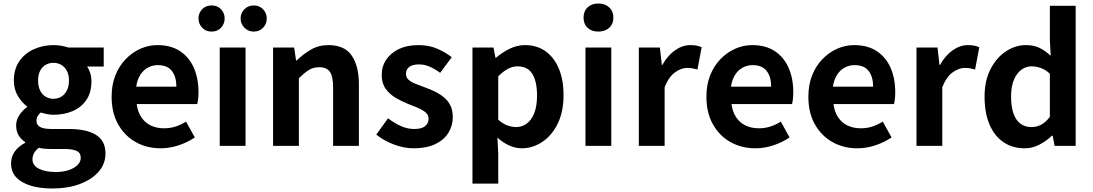

<svg xmlns="http://www.w3.org/2000/svg" viewBox="-20 -831 6227 1094"><path d="M276 243Q210 243 157 227.5Q104 212 73.5 180.5Q43 149 43 99Q43 64 63 34Q83 4 123 -17V-22Q101 -36 86.5 -59Q72 -82 72 -117Q72 -148 90.5 -175.5Q109 -203 134 -221V-225Q105 -246 82 -284Q59 -322 59 -372Q59 -438 90.5 -483Q122 -528 174 -551Q226 -574 284 -574Q309 -574 330.5 -570Q352 -566 370 -560H571V-452H476Q487 -437 494 -415Q501 -393 501 -367Q501 -304 472 -261.5Q443 -219 394 -198Q345 -177 284 -177Q269 -177 250 -180.5Q231 -184 212 -190Q201 -180 194.5 -169.5Q188 -159 188 -141Q188 -120 207.5 -108Q227 -96 276 -96H372Q473 -96 527 -62.5Q581 -29 581 44Q581 101 543.5 145.5Q506 190 437.5 216.5Q369 243 276 243ZM284 -268Q309 -268 329 -280Q349 -292 361 -315.5Q373 -339 373 -372Q373 -405 361 -427.5Q349 -450 329 -461.5Q309 -473 284 -473Q260 -473 240 -461.5Q220 -450 208.5 -427.5Q197 -405 197 -372Q197 -339 208.5 -315.5Q220 -292 240 -280Q260 -268 284 -268ZM298 149Q341 149 372.5 138Q404 127 422 109Q440 91 440 69Q440 39 416 28.5Q392 18 347 18H278Q253 18 235 16.5Q217 15 201 11Q182 26 173.5 42.5Q165 59 165 77Q165 111 201 130Q237 149 298 149Z M895 14Q817 14 754 -21Q691 -56 653.5 -122Q616 -188 616 -280Q616 -348 637.5 -402Q659 -456 696.5 -494.5Q734 -533 780.5 -553.5Q827 -574 877 -574Q954 -574 1006 -539.5Q1058 -505 1084.5 -444.5Q1111 -384 1111 -306Q1111 -286 1109 -267.5Q1107 -249 1104 -238H759Q765 -193 786 -162Q807 -131 840 -115.5Q873 -100 915 -100Q949 -100 979 -109.5Q1009 -119 1040 -138L1090 -48Q1049 -20 998 -3Q947 14 895 14ZM756 -337H985Q985 -393 959.5 -426.5Q934 -460 879 -460Q850 -460 824 -446.5Q798 -433 780 -405.5Q762 -378 756 -337Z M1232 0V-560H1379V0ZM1186 -651Q1153 -651 1132 -673Q1111 -695 1111 -726Q1111 -757 1132 -778.5Q1153 -800 1186 -800Q1219 -800 1239.5 -778Q1260 -756 1260 -726Q1260 -695 1239.5 -673Q1219 -651 1186 -651ZM1426 -651Q1394 -651 1372.5 -673Q1351 -695 1351 -726Q1351 -757 1372.5 -778.5Q1394 -800 1426 -800Q1458 -800 1479 -778Q1500 -756 1500 -726Q1500 -695 1479 -673Q1458 -651 1426 -651Z M1536 0V-560H1656L1667 -486H1670Q1707 -522 1751 -548Q1795 -574 1852 -574Q1943 -574 1984 -514.5Q2025 -455 2025 -349V0H1878V-331Q1878 -396 1859.5 -422Q1841 -448 1799 -448Q1765 -448 1739.5 -432Q1714 -416 1683 -385V0Z M2337 14Q2281 14 2223.5 -8Q2166 -30 2124 -64L2191 -157Q2228 -129 2264.5 -112.5Q2301 -96 2341 -96Q2383 -96 2402.5 -112.5Q2422 -129 2422 -155Q2422 -176 2405 -190.5Q2388 -205 2361 -216.5Q2334 -228 2305 -239Q2270 -253 2235.5 -273Q2201 -293 2178 -324.5Q2155 -356 2155 -403Q2155 -453 2181 -491.5Q2207 -530 2253.5 -552Q2300 -574 2364 -574Q2425 -574 2472.5 -553Q2520 -532 2554 -505L2488 -416Q2458 -438 2428.5 -451Q2399 -464 2368 -464Q2329 -464 2311 -449Q2293 -434 2293 -410Q2293 -390 2308 -376.5Q2323 -363 2349 -353Q2375 -343 2404 -332Q2432 -322 2459.5 -308.5Q2487 -295 2510 -276Q2533 -257 2546.5 -229.5Q2560 -202 2560 -163Q2560 -114 2534.5 -73.5Q2509 -33 2459.5 -9.5Q2410 14 2337 14Z M2672 215V-560H2792L2803 -502H2806Q2841 -532 2883.5 -553Q2926 -574 2971 -574Q3040 -574 3089 -538.5Q3138 -503 3164.5 -439.5Q3191 -376 3191 -289Q3191 -193 3157 -125Q3123 -57 3068.5 -21.5Q3014 14 2953 14Q2917 14 2881.5 -2Q2846 -18 2814 -47L2819 44V215ZM2921 -107Q2954 -107 2981 -126.5Q3008 -146 3024 -186Q3040 -226 3040 -287Q3040 -340 3028 -377.5Q3016 -415 2992 -434Q2968 -453 2929 -453Q2901 -453 2874.5 -439Q2848 -425 2819 -396V-149Q2846 -125 2872 -116Q2898 -107 2921 -107Z M3316 0V-560H3463V0ZM3390 -651Q3351 -651 3328 -672.5Q3305 -694 3305 -731Q3305 -767 3328 -789Q3351 -811 3390 -811Q3427 -811 3451 -789Q3475 -767 3475 -731Q3475 -694 3451 -672.5Q3427 -651 3390 -651Z M3620 0V-560H3740L3751 -461H3754Q3785 -516 3827 -545Q3869 -574 3913 -574Q3937 -574 3951.5 -570.5Q3966 -567 3978 -562L3954 -435Q3938 -439 3925.5 -441.5Q3913 -444 3894 -444Q3862 -444 3826.5 -419Q3791 -394 3767 -334V0Z M4284 14Q4206 14 4143 -21Q4080 -56 4042.5 -122Q4005 -188 4005 -280Q4005 -348 4026.5 -402Q4048 -456 4085.5 -494.5Q4123 -533 4169.5 -553.5Q4216 -574 4266 -574Q4343 -574 4395 -539.5Q4447 -505 4473.5 -444.5Q4500 -384 4500 -306Q4500 -286 4498 -267.5Q4496 -249 4493 -238H4148Q4154 -193 4175 -162Q4196 -131 4229 -115.5Q4262 -100 4304 -100Q4338 -100 4368 -109.5Q4398 -119 4429 -138L4479 -48Q4438 -20 4387 -3Q4336 14 4284 14ZM4145 -337H4374Q4374 -393 4348.5 -426.5Q4323 -460 4268 -460Q4239 -460 4213 -446.5Q4187 -433 4169 -405.5Q4151 -378 4145 -337Z M4865 14Q4787 14 4724 -21Q4661 -56 4623.5 -122Q4586 -188 4586 -280Q4586 -348 4607.5 -402Q4629 -456 4666.5 -494.5Q4704 -533 4750.5 -553.5Q4797 -574 4847 -574Q4924 -574 4976 -539.5Q5028 -505 5054.5 -444.5Q5081 -384 5081 -306Q5081 -286 5079 -267.5Q5077 -249 5074 -238H4729Q4735 -193 4756 -162Q4777 -131 4810 -115.5Q4843 -100 4885 -100Q4919 -100 4949 -109.5Q4979 -119 5010 -138L5060 -48Q5019 -20 4968 -3Q4917 14 4865 14ZM4726 -337H4955Q4955 -393 4929.5 -426.5Q4904 -460 4849 -460Q4820 -460 4794 -446.5Q4768 -433 4750 -405.5Q4732 -378 4726 -337Z M5202 0V-560H5322L5333 -461H5336Q5367 -516 5409 -545Q5451 -574 5495 -574Q5519 -574 5533.5 -570.5Q5548 -567 5560 -562L5536 -435Q5520 -439 5507.5 -441.5Q5495 -444 5476 -444Q5444 -444 5408.5 -419Q5373 -394 5349 -334V0Z M5819 14Q5749 14 5697.5 -21Q5646 -56 5618 -122Q5590 -188 5590 -280Q5590 -371 5623.5 -436.5Q5657 -502 5711 -538Q5765 -574 5825 -574Q5872 -574 5904.5 -557.5Q5937 -541 5967 -513L5962 -601V-798H6109V0H5989L5978 -58H5974Q5943 -28 5903 -7Q5863 14 5819 14ZM5857 -107Q5887 -107 5912.5 -120.5Q5938 -134 5962 -165V-411Q5937 -434 5910.5 -443.5Q5884 -453 5857 -453Q5826 -453 5799.5 -433.5Q5773 -414 5757 -376Q5741 -338 5741 -282Q5741 -224 5754.5 -185Q5768 -146 5794 -126.5Q5820 -107 5857 -107Z"/></svg>

Font: Noto Sans SC
Style: Bold
Weight: 700
Designer: Ryoko NISHIZUKA  (kana, bopomofo & ideographs); Paul D. Hunt (Latin, Greek & Cyrillic); Sandoll Communications , Soo-you
Foundry: Adobe
Version: Version 2.004-H2;hotconv 1.0.118;makeotfexe 2.5.65603